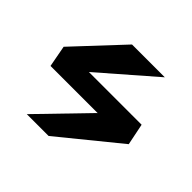

<svg xmlns="http://www.w3.org/2000/svg" viewBox="-164 -884 1076 1076"><g transform="rotate(45 374.0 -346.5)"><path d="M51 -413 313 -693H573L251 -413H669L695 -285L345 0H172L448 -285H75Z"/></g></svg>

Font: Fix15 Mono
Style: Bold
Weight: 700
Designer: Carrois Corporate & Edenspiekermann AG
Foundry: Carrois Corporate GbR & Edenspiekermann AG
Version: Version 3.206